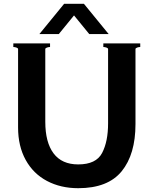

<svg xmlns="http://www.w3.org/2000/svg" viewBox="-20 -978 807 1009"><path d="M75 -308V-720Q75 -725 66.5 -728Q58 -731 50 -731V-750H243V-731Q235 -731 226.5 -728Q218 -725 218 -720V-338Q218 -230 261.5 -172Q305 -114 391 -114Q485 -114 516.5 -174Q548 -234 548 -330V-720Q548 -725 539.5 -728Q531 -731 523 -731V-750H717V-731Q709 -731 700.5 -728Q692 -725 692 -720V-326Q692 -167 619.5 -78Q547 11 391 11Q299 11 227 -27Q155 -65 115 -137.5Q75 -210 75 -308ZM421 -958 551 -799H449L369 -897L289 -799H187L317 -958Z"/></svg>

Font: Aoboshi One
Style: Regular
Weight: 400
Designer: IKIMOJI
Foundry: Natsumi Matsuba
Version: Version 1.000; ttfautohint (v1.8.3)